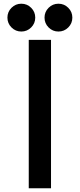

<svg xmlns="http://www.w3.org/2000/svg" viewBox="-20 -1015 430 1035"><path d="M370 -920Q370 -889 348 -867Q326 -845 295 -845Q264 -845 242 -867Q220 -889 220 -920Q220 -951 242 -973Q264 -995 295 -995Q326 -995 348 -973Q370 -951 370 -920ZM170 -920Q170 -889 148 -867Q126 -845 95 -845Q64 -845 42 -867Q20 -889 20 -920Q20 -951 42 -973Q64 -995 95 -995Q126 -995 148 -973Q170 -951 170 -920ZM255 0H135V-800H255Z"/></svg>

Font: Gauge Heavy
Style: Heavy
Weight: 900
Designer: Daniel Pimley
Foundry: Daniel Pimley
Version: Version 2.0